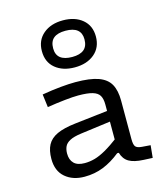

<svg xmlns="http://www.w3.org/2000/svg" viewBox="-118 -885 849 982"><g transform="rotate(-15 307.0 -394.5)"><path d="M226.7 -60.2Q253.7 -60.2 280.2 -67.6Q306.7 -75 339.7 -93.6Q372.6 -112.3 416.2 -145.2L408 -66.2H399.4Q354.8 -30.3 308.5 -11.7Q262.2 6.9 208.3 6.9Q146 6.9 106.4 -27.1Q66.8 -61 66.8 -124.8Q66.8 -169.7 82.3 -198.8Q97.8 -227.9 133.9 -244.7Q170 -261.4 231.5 -268.4L427.8 -291V-234.9L247.4 -211Q207.7 -205.7 187 -194.7Q166.3 -183.8 158.9 -167.8Q151.5 -151.8 151.5 -130.6Q151.5 -97.2 170.1 -78.7Q188.6 -60.2 226.7 -60.2ZM488.6 -116.5Q488.6 -87.4 496.9 -77.2Q505.1 -67 530.4 -65L575.4 -61.6L568.9 3.9L521.7 1.7Q470.9 -0.6 444.4 -16.2Q417.9 -31.8 408 -66.2L405.5 -89.3V-322.6Q405.5 -352.7 395.4 -370Q385.3 -387.4 358.7 -395.3Q332.2 -403.2 282.9 -403.2Q255.5 -403.2 211.9 -398.5Q168.2 -393.9 118 -385.9L109.2 -455Q161.5 -464 207.6 -468.4Q253.6 -472.7 286.5 -472.7Q363.6 -472.7 407.5 -457Q451.5 -441.2 470.1 -408Q488.6 -374.7 488.6 -321.5ZM304.7 -546.3Q241.4 -546.3 202 -578.8Q162.5 -611.4 162.5 -669.8Q162.5 -727.2 202.5 -760.9Q242.4 -794.6 306.7 -794.6Q370.2 -794.6 409.5 -761.8Q448.9 -728.9 448.9 -671.5Q448.9 -613.4 408.9 -579.8Q368.9 -546.3 304.7 -546.3ZM305.7 -601.1Q346.6 -601.1 367.7 -618.5Q388.8 -636 388.8 -672.5Q388.8 -705.8 368.1 -722.8Q347.3 -739.8 305.4 -739.8Q264 -739.8 242.9 -722.5Q221.9 -705.2 221.9 -668.8Q221.9 -634.8 243.1 -617.9Q264.3 -601.1 305.7 -601.1Z"/></g></svg>

Font: Intel One Mono Light
Style: Regular
Weight: 300
Monospace: yes
Designer: Fred Shallcrass
Foundry: Frere-Jones Type LLC
Version: Version 1.004